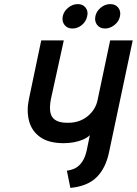

<svg xmlns="http://www.w3.org/2000/svg" viewBox="-20 -897 667 936"><path d="M359 -877Q334 -877 312.5 -859.5Q291 -842 286 -818Q281 -793 294.5 -775.5Q308 -758 333 -758Q359 -758 379.5 -775.5Q400 -793 405 -818Q411 -842 397.5 -859.5Q384 -877 359 -877ZM517 -877Q492 -877 471 -859.5Q450 -842 445 -818Q440 -793 453.5 -775.5Q467 -758 492 -758Q517 -758 538.5 -775.5Q560 -793 565 -818Q570 -842 556.5 -859.5Q543 -877 517 -877ZM512 -157 627 -700H517L455 -406Q450 -384 438 -365Q426 -346 408.5 -331.5Q391 -317 370.5 -309Q350 -301 327 -299Q282 -296 257.5 -307.5Q233 -319 226.5 -345Q220 -371 228 -413L291 -700H181L121 -414Q109 -357 121.5 -308Q134 -259 175.5 -229Q217 -199 291 -199Q316 -199 340.5 -203.5Q365 -208 385.5 -217Q406 -226 418 -238L403 -165Q397 -138 387.5 -120Q378 -102 365.5 -90.5Q353 -79 338 -73Q323 -67 306 -65L323 19Q407 11 451.5 -33.5Q496 -78 512 -157Z"/></svg>

Font: Advent Pro
Style: Bold Italic
Weight: 700
Italic angle: -12°
Designer: VivaRado, Andreas Kalpakidis
Foundry: VivaRado, Andreas Kalpakidis
Version: Version 3.000